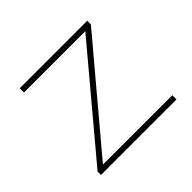

<svg xmlns="http://www.w3.org/2000/svg" viewBox="-127 -691 854 854"><g transform="rotate(-45 300.0 -264.0)"><path d="M106 -26.4H542.5V0H66.9L67.4 -21.5L470.2 -501.5H84.5V-528.3H509.3L508.8 -504.9Z"/></g></svg>

Font: TypoPRO Roboto Mono
Style: Regular
Weight: 250
Designer: Google
Version: Version 2.000986; 2015; ttfautohint (v1.3)